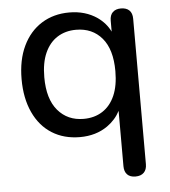

<svg xmlns="http://www.w3.org/2000/svg" viewBox="-50 -542 688 775"><g transform="rotate(-5 293.5 -154.5)"><path d="M280 -63Q324 -63 356.5 -84Q389 -105 406.5 -145Q424 -185 424 -244Q424 -332 385 -378Q346 -424 280 -424Q237 -424 204.5 -403.5Q172 -383 154 -343Q136 -303 136 -244Q136 -156 175.5 -109.5Q215 -63 280 -63ZM468 187Q446 187 434.5 175Q423 163 423 141V-83Q405 -48 371 -24Q324 9 259 9Q194 9 145.5 -21.5Q97 -52 70.5 -109.5Q44 -167 44 -244Q44 -322 71 -378.5Q98 -435 146.5 -465.5Q195 -496 259 -496Q324 -496 372 -463Q406 -439 423 -404V-448Q423 -471 435 -482.5Q447 -494 468 -494Q490 -494 502 -482.5Q514 -471 514 -448V141Q514 163 502 175Q490 187 468 187Z"/></g></svg>

Font: Nunito Medium
Style: Regular
Weight: 500
Designer: Vernon Adams
Foundry: Vernon Adams
Version: Version 3.602